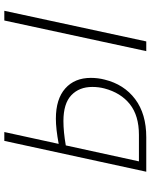

<svg xmlns="http://www.w3.org/2000/svg" viewBox="76 -774 698 890"><g transform="rotate(-90 425.0 -329.0)"><path d="M509 -257Q509 -224 501 -193Q479 -103 410.5 -51.5Q342 0 234 0H74L217 -658H258L203 -406Q273 -419 320 -419Q411 -419 460 -375.5Q509 -332 509 -257ZM467 -250Q467 -311 428.5 -347.5Q390 -384 309 -384Q259 -384 196 -373L122 -34H245Q334 -34 387 -76Q440 -118 460 -194Q467 -221 467 -250ZM775 -658H820L678 0H633Z"/></g></svg>

Font: Ysabeau Light
Style: Italic
Weight: 300
Italic angle: -12°
Designer: Christian Thalmann (Catharsis Fonts)
Version: Version 0.003